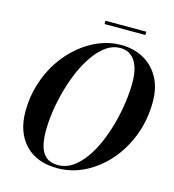

<svg xmlns="http://www.w3.org/2000/svg" viewBox="-126 -975 990 1090"><g transform="rotate(15 369.0 -430.0)"><path d="M310.5 10Q189 10 121 -61.5Q53 -133 53 -255Q53 -340.5 76.8 -416.8Q100.5 -493 142 -555.8Q183.5 -618.5 238 -664.2Q292.5 -710 354.5 -735Q416.5 -760 480 -760Q556 -760 614 -727.8Q672 -695.5 704.8 -636Q737.5 -576.5 737.5 -495Q737.5 -388 702.5 -296.2Q667.5 -204.5 607.5 -135.8Q547.5 -67 470.8 -28.5Q394 10 310.5 10ZM310.5 -8Q354.5 -8 392.8 -33.5Q431 -59 463.2 -103Q495.5 -147 520.2 -203.8Q545 -260.5 562.2 -323.8Q579.5 -387 588.5 -450.8Q597.5 -514.5 597.5 -572.5Q597.5 -604 591.8 -634.2Q586 -664.5 572.5 -688.8Q559 -713 536.2 -727.5Q513.5 -742 480 -742Q438.5 -742 401.5 -716.8Q364.5 -691.5 332.2 -647.5Q300 -603.5 274.5 -546.8Q249 -490 231 -426.5Q213 -363 203.2 -299.2Q193.5 -235.5 193.5 -177.5Q193.5 -125.5 204.2 -87.5Q215 -49.5 240.5 -28.8Q266 -8 310.5 -8ZM358.5 -850V-869.5H598.5V-850Z"/></g></svg>

Font: Bodoni Moda 11pt SemiBold
Style: Italic
Weight: 600
Italic angle: -13°
Designer: Owen Earl
Foundry: indestructible type
Version: Version 2.004